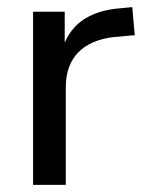

<svg xmlns="http://www.w3.org/2000/svg" viewBox="-20 -520 405 540"><path d="M73 0V-487H162V-371H152Q168 -431 210 -461.5Q252 -492 321 -497L352 -500L359 -421L302 -416Q236 -409 200.5 -373Q165 -337 165 -274V0Z"/></svg>

Font: Nunito Sans 12pt ExtraLight 12pt Medium
Style: Regular
Weight: 500
Version: Version 3.101;gftools[0.9.27]